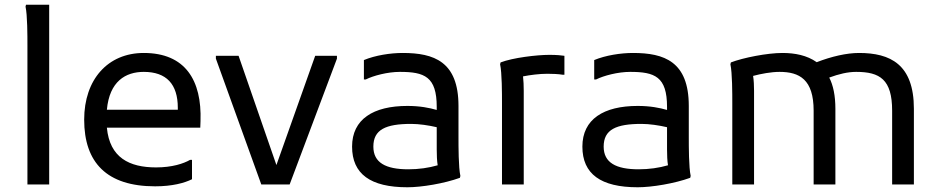

<svg xmlns="http://www.w3.org/2000/svg" viewBox="-20 -780 3977 812"><path d="M96 -588V0H188V-760H90L88 -752C96 -716 96 -628 96 -588Z M588 -556C436 -556 336 -444 336 -274C336 -92 432 8 636 8C708 8 760 -6 792 -22V-104H784C756 -88 708 -72 640 -72C527 -72 444 -113 432 -240H827L828 -268C834 -440 764 -556 588 -556ZM732 -316H432C443 -436 511 -476 588 -476C684 -476 732 -424 732 -324Z M1313 -544 1149 -82 989 -544H893V-532L1085 0H1205L1405 -532V-544Z M1919 -200V-332C1919 -520 1815 -556 1683 -556C1631 -556 1567 -546 1519 -526V-444H1527C1559 -460 1619 -476 1671 -476C1775 -476 1827 -456 1827 -328V-315C1796 -324 1756 -332 1703 -332C1559 -332 1469 -276 1469 -160C1469 -44 1547 12 1703 12C1763 12 1859 -4 1925 -28L1927 -36C1919 -72 1919 -160 1919 -200ZM1559 -160C1559 -232 1611 -256 1719 -256C1752 -256 1793 -250 1827 -242V-148C1827 -123 1828 -100 1831 -81C1793 -70 1751 -64 1707 -64C1611 -64 1559 -92 1559 -160Z M2303 -548C2251 -548 2149 -536 2097 -516L2095 -508C2103 -472 2103 -384 2103 -344V0H2195V-396C2195 -418 2194 -439 2192 -457C2223 -463 2261 -468 2295 -468C2315 -468 2342 -467 2359 -464H2367V-544C2353 -546 2335 -548 2303 -548Z M2893 -200V-332C2893 -520 2789 -556 2657 -556C2605 -556 2541 -546 2493 -526V-444H2501C2533 -460 2593 -476 2645 -476C2749 -476 2801 -456 2801 -328V-315C2770 -324 2730 -332 2677 -332C2533 -332 2443 -276 2443 -160C2443 -44 2521 12 2677 12C2737 12 2833 -4 2899 -28L2901 -36C2893 -72 2893 -160 2893 -200ZM2533 -160C2533 -232 2585 -256 2693 -256C2726 -256 2767 -250 2801 -242V-148C2801 -123 2802 -100 2805 -81C2767 -70 2725 -64 2681 -64C2585 -64 2533 -92 2533 -160Z M3613 -556C3560 -556 3496 -541 3434 -517C3393 -546 3342 -556 3289 -556C3225 -556 3123 -536 3071 -516L3069 -508C3077 -472 3077 -384 3077 -344V0H3169V-396C3169 -418 3168 -440 3165 -459C3199 -468 3241 -476 3277 -476C3361 -476 3421 -444 3421 -312V0H3513V-320C3513 -375 3504 -419 3487 -452C3528 -467 3565 -476 3601 -476C3701 -476 3753 -444 3753 -312V0H3845V-320C3845 -508 3745 -556 3613 -556Z"/></svg>

Font: Kufam Arabic Latin Roman Normal
Style: Regular
Weight: 400
Designer: Wael Morcos & Artur Schmal
Version: Version 1.200;PS 001.200;hotconv 1.0.88;makeotf.lib2.5.64775